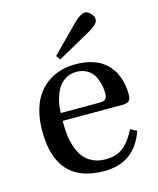

<svg xmlns="http://www.w3.org/2000/svg" viewBox="-111 -801 736 892"><g transform="rotate(-15 257.0 -355.5)"><path d="M201.2 -562 319.8 -682.1Q359.4 -723.1 383.8 -723.1Q395.5 -723.1 409.2 -709Q422.9 -694.8 422.9 -680.2Q422.9 -666 408.2 -653.1Q393.6 -640.1 367.2 -626L215.8 -542ZM48.8 -241.2Q48.8 -317.9 73.2 -375.5Q97.7 -433.1 150.4 -467.5Q203.1 -502 278.8 -502Q316.4 -502 347.4 -493.7Q378.4 -485.4 398.9 -472.4Q419.4 -459.5 435.1 -441.2Q450.7 -422.9 459.2 -405Q467.8 -387.2 472.9 -366.5Q478 -345.7 479.5 -330.8Q481 -315.9 481 -300.8Q481 -278.3 470.5 -270.8Q460 -263.2 440.9 -263.2H152.8Q152.3 -229.5 155.3 -199.7Q158.2 -169.9 168 -139.6Q177.7 -109.4 193.6 -87.9Q209.5 -66.4 236.8 -52.7Q264.2 -39.1 299.8 -39.1Q354.5 -39.1 387.7 -66.9Q420.9 -94.7 444.8 -145L475.1 -128.9Q427.2 12.2 279.8 12.2Q48.8 12.2 48.8 -241.2ZM153.8 -300.8H342.8Q362.3 -300.8 369.6 -309.1Q377 -317.4 377 -333Q377 -347.7 375.2 -362.3Q373.5 -377 366.9 -396.7Q360.4 -416.5 349.9 -431.2Q339.4 -445.8 319.3 -456.3Q299.3 -466.8 272.9 -466.8Q243.7 -466.8 220.9 -453.1Q198.2 -439.5 186 -420.4Q173.8 -401.4 166 -376.7Q158.2 -352.1 156 -334Q153.8 -315.9 153.8 -300.8Z"/></g></svg>

Font: Heuristica
Style: Regular
Weight: 400
Version: Version 1.0.2